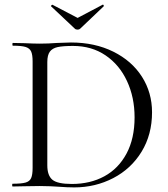

<svg xmlns="http://www.w3.org/2000/svg" viewBox="-20 -812 731 836"><path d="M235 1Q220 0 199.5 -1Q179 -2 153 -2L85 -1Q67 0 35 0Q33 0 33 -6Q33 -12 35 -12Q73 -12 91 -17Q109 -22 115.5 -36.5Q122 -51 122 -81V-544Q122 -574 115.5 -588Q109 -602 91.5 -607.5Q74 -613 36 -613Q34 -613 34 -619Q34 -625 36 -625L86 -624Q128 -622 153 -622Q191 -622 228 -625Q272 -627 289 -627Q393 -627 473.5 -587Q554 -547 598 -478Q642 -409 642 -323Q642 -226 596.5 -151.5Q551 -77 473 -36.5Q395 4 303 4Q273 4 235 1ZM566 -301Q566 -388 533 -459Q500 -530 439.5 -571Q379 -612 298 -612Q254 -612 231 -607Q208 -602 197 -587Q186 -572 186 -542V-92Q186 -48 208 -29.5Q230 -11 293 -11Q373 -11 434.5 -44.5Q496 -78 531 -143.5Q566 -209 566 -301ZM203 -784Q202 -784 202 -784.5Q202 -785 202 -785Q202 -787 204.5 -789.5Q207 -792 209 -791L318 -734L426 -791L428 -792Q430 -792 431.5 -788.5Q433 -785 431 -784L329 -687Q325 -683 318 -683Q310 -683 306 -687Z"/></svg>

Font: Cormorant Garamond
Style: Regular
Weight: 400
Designer: Christian Thalmann (Catharsis Fonts)
Version: Version 3.000